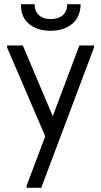

<svg xmlns="http://www.w3.org/2000/svg" viewBox="-20 -657 483 917"><path d="M107 230 196 -6 14 -430V-440H89L232 -102L359 -440H429V-430L177 240H107ZM221 -510Q159 -510 119 -542.5Q79 -575 80 -637H145Q145 -605 165 -585.5Q185 -566 223 -566Q259 -566 280 -584.5Q301 -603 301 -637H365Q364 -575 324 -542.5Q284 -510 221 -510Z"/></svg>

Font: Tilda Sans
Style: Regular
Weight: 400
Designer: ParaType Ltd
Foundry: ParaType Ltd
Version: Version 1.009